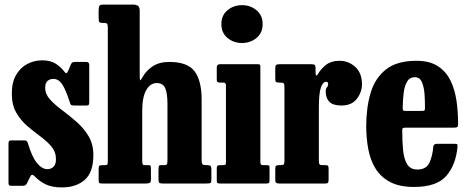

<svg xmlns="http://www.w3.org/2000/svg" viewBox="-20 -800 2037 837"><path d="M284 -355.5Q266.5 -409.5 251 -432.8Q235.5 -456 212.5 -456Q197 -456 187 -447Q177 -438 177 -417.5Q177 -389.5 198.2 -366.2Q219.5 -343 250.8 -319.8Q282 -296.5 313.2 -269.2Q344.5 -242 365.8 -207Q387 -172 387 -124.5Q387 -48.5 349.2 -15.8Q311.5 17 250 17Q207.5 17 180 4Q152.5 -9 130 -32.5Q118.5 -44.5 111.5 -29.5L98 -2Q95 4 91.2 7Q87.5 10 78 10H30Q21.5 10 19.2 6.8Q17 3.5 17 -5V-172Q17 -181 19.2 -184.5Q21.5 -188 30 -188H83Q93.5 -188 96.5 -185Q99.5 -182 102 -174.5Q119 -116.5 141 -89.5Q163 -62.5 186 -62.5Q203 -62.5 213.5 -73.2Q224 -84 224 -105.5Q224 -137.5 204.5 -160.8Q185 -184 156.5 -205Q128 -226 99.2 -250.5Q70.5 -275 51 -308.8Q31.5 -342.5 31.5 -392.5Q31.5 -441 50 -473Q68.5 -505 98.8 -521Q129 -537 164 -537Q200 -537 222.5 -522.5Q245 -508 259.5 -489Q265.5 -481 269.2 -481Q273 -481 277.5 -492L289 -519Q292 -525.5 295.5 -527.8Q299 -530 309.5 -530H356.5Q369 -530 369 -516.5V-354Q369 -346 366.8 -343Q364.5 -340 356 -340H303Q291.5 -340 288.8 -343.8Q286 -347.5 284 -355.5Z M433.5 -700H427Q415 -700 412.5 -704.5Q410 -709 410 -725V-755Q410 -771 414 -775.5Q418 -780 432.5 -780H559.5Q572.5 -780 580.8 -775Q589 -770 589 -753V-477Q589 -455 590.5 -450.8Q592 -446.5 600.5 -462Q615.5 -490.5 644.5 -510.2Q673.5 -530 718 -530Q798.5 -530 828.8 -488.5Q859 -447 859 -366.5V-102.5Q859 -87.5 863 -83.8Q867 -80 879 -80H885Q895 -80 898.2 -76.2Q901.5 -72.5 901.5 -62V-23.5Q901.5 -6 898.8 -3Q896 0 879 0H689.5Q677 0 674 -3.5Q671 -7 671 -20V-58.5Q671 -67.5 672 -73.8Q673 -80 680.5 -80H698.5Q704.5 -80 707.2 -83.5Q710 -87 710 -100.5V-345.5Q710 -393.5 700.2 -415.8Q690.5 -438 663.5 -438Q635 -438 617.5 -407.2Q600 -376.5 600 -318V-98.5Q600 -80 607.5 -80H627.5Q635 -80 636.5 -76.8Q638 -73.5 638 -60.5V-17Q638 -6 632.5 -3Q627 0 617 0H426Q414 0 412 -3.2Q410 -6.5 410 -19V-62Q410 -74 412.8 -77Q415.5 -80 428 -80H435Q444 -80 447 -82Q450 -84 450 -98.5V-679Q450 -693 446.8 -696.5Q443.5 -700 433.5 -700Z M945 -695Q945 -733 971.5 -755.2Q998 -777.5 1035 -777.5Q1072 -777.5 1098.5 -755.2Q1125 -733 1125 -695Q1125 -657 1098.5 -634.8Q1072 -612.5 1035 -612.5Q998 -612.5 971.5 -634.8Q945 -657 945 -695ZM954.5 -440H937Q925 -440 925 -451V-506.5Q925 -520 938.5 -520H1104Q1110.5 -520 1112.8 -518.2Q1115 -516.5 1115 -510V-92.5Q1115 -80 1125.5 -80H1142Q1150 -80 1152.5 -78.5Q1155 -77 1155 -69V-14Q1155 -5 1152.5 -2.5Q1150 0 1141 0H939Q930.5 0 927.8 -2Q925 -4 925 -12.5V-65.5Q925 -75 928 -77.5Q931 -80 940 -80H953Q961 -80 963 -82.2Q965 -84.5 965 -92.5V-427.5Q965 -440 954.5 -440Z M1220 -420Q1220 -432 1217.2 -436Q1214.5 -440 1202.5 -440H1196.5Q1185.5 -440 1182.8 -443.2Q1180 -446.5 1180 -457.5V-501.5Q1180 -512.5 1183.2 -516.2Q1186.5 -520 1197.5 -520H1338.5Q1347.5 -520 1351.5 -517.2Q1355.5 -514.5 1355.5 -505V-488.5Q1355.5 -458 1367.5 -479.5Q1380 -501 1402.2 -518Q1424.5 -535 1460 -535Q1499.5 -535 1528.8 -508.2Q1558 -481.5 1558 -432.5Q1558 -399 1535.8 -369.5Q1513.5 -340 1468.5 -340Q1432 -340 1416 -356Q1400 -372 1400 -401Q1400 -414.5 1405.2 -419.5Q1410.5 -424.5 1410.5 -434Q1410.5 -443.5 1401.5 -443.5Q1388 -443.5 1379 -418.8Q1370 -394 1370 -328V-99Q1370 -87 1373 -83.5Q1376 -80 1388 -80H1399Q1408.5 -80 1410.5 -76.5Q1412.5 -73 1412.5 -63.5V-18Q1412.5 -7.5 1410.2 -3.8Q1408 0 1398 0H1198Q1188.5 0 1184.2 -3Q1180 -6 1180 -15.5V-65.5Q1180 -75 1183.8 -77.5Q1187.5 -80 1196.5 -80H1200.5Q1212.5 -80 1216.2 -83Q1220 -86 1220 -98Z M1576.5 -250Q1576.5 -330 1595.5 -394.5Q1614.5 -459 1662.2 -497Q1710 -535 1795.5 -535Q1852 -535 1887.8 -512.2Q1923.5 -489.5 1943 -450.5Q1962.5 -411.5 1969.8 -362.2Q1977 -313 1977 -260.5Q1977 -249.5 1973.8 -246.5Q1970.5 -243.5 1959.5 -243.5H1747.5Q1738 -243.5 1735.5 -240.8Q1733 -238 1733.5 -229Q1733.5 -183.5 1737.2 -145.2Q1741 -107 1755 -84Q1769 -61 1799 -61Q1838 -61 1851.8 -90.2Q1865.5 -119.5 1869 -161Q1870 -173 1885 -173H1962.5Q1971.5 -173 1973.2 -170.8Q1975 -168.5 1974.5 -161.5Q1967.5 -81 1925.5 -33Q1883.5 15 1784.5 15Q1721.5 15 1680.8 -6.5Q1640 -28 1617.2 -65Q1594.5 -102 1585.5 -149.8Q1576.5 -197.5 1576.5 -250ZM1749 -316.5H1818.5Q1828.5 -316.5 1830.2 -318Q1832 -319.5 1832.5 -327.5Q1833 -357.5 1830.8 -389Q1828.5 -420.5 1819.2 -442Q1810 -463.5 1788.5 -463.5Q1766 -463.5 1754.8 -444.5Q1743.5 -425.5 1739.8 -395.5Q1736 -365.5 1735.5 -332Q1735.5 -323 1736.8 -319.8Q1738 -316.5 1749 -316.5Z"/></svg>

Font: Besley* Condensed
Style: Bold
Weight: 700
Width: 3
Designer: Owen Earl
Foundry: indestructible type*
Version: Version 3.000; ttfautohint (v1.8.3)